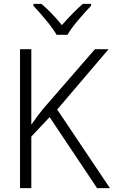

<svg xmlns="http://www.w3.org/2000/svg" viewBox="-20 -967 640 987"><path d="M83 -714H141V-326Q174 -374 203 -409L468 -714H538L274 -404L545 0H479L235 -365L141 -265V0H83ZM152 -937V-947H193Q244 -904 298 -838Q364 -912 406 -947H448V-937Q414 -902 378.5 -859.5Q343 -817 327 -788H271Q254 -818 219 -860.5Q184 -903 152 -937Z"/></svg>

Font: Noto Sans Mono UI Light
Style: Regular
Weight: 300
Monospace: yes
Designer: Monotype Design team
Foundry: Monotype Imaging Inc.
Version: Version 1.000